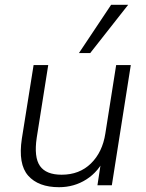

<svg xmlns="http://www.w3.org/2000/svg" viewBox="-20 -772 609 800"><path d="M226 8Q140 8 97.5 -40Q55 -88 71 -194L120 -501H181L133 -198Q121 -117 146.5 -80.5Q172 -44 237 -44Q311 -44 359 -91Q407 -138 419 -216L464 -501H525L446 0H386L404 -118H419Q391 -57 340 -24.5Q289 8 226 8ZM309 -551 443 -752H514L356 -551Z"/></svg>

Font: Mulish ExtraLight Light
Style: Italic
Weight: 300
Italic angle: -9°
Version: Version 3.603